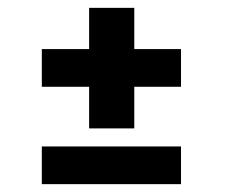

<svg xmlns="http://www.w3.org/2000/svg" viewBox="-20 -546 590 489"><path d="M207 -219V-325H86.5V-421H207V-526H322V-421H441V-325H322V-219ZM86.5 -77V-173H441V-77Z"/></svg>

Font: Trispace SemiCondensed SemiBold
Style: Regular
Weight: 600
Width: 4
Designer: Tyler Finck
Foundry: Etcetera Type Company
Version: Version 1.210; ttfautohint (v1.8.3)